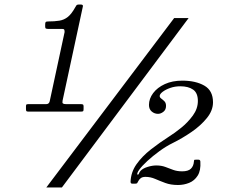

<svg xmlns="http://www.w3.org/2000/svg" viewBox="-20 -805 1040 850"><path d="M95 -322.5V-335Q95 -341.5 97.8 -342.8Q100.5 -344 107 -344H184.5Q197 -344 200 -356.5L266 -663Q266 -671 264.2 -674Q262.5 -677 254.5 -677H193.5Q187 -677 183.5 -678.5Q180 -680 180 -687V-696Q180 -704.5 182.2 -707.2Q184.5 -710 193 -710Q222 -710 243 -713.5Q264 -717 280.5 -730.2Q297 -743.5 313 -772.5Q315.5 -777 318.2 -781Q321 -785 328.5 -785H337Q348.5 -785 347 -777L257 -359.5Q255 -349.5 258.8 -346.8Q262.5 -344 273 -344H337Q342.5 -344 346.2 -342.8Q350 -341.5 350 -335V-323Q350 -316 348.5 -313.5Q347 -311 340 -311H105Q98.5 -311 96.8 -313.2Q95 -315.5 95 -322.5ZM751 -725H815L254 25H185ZM867 -89.5Q869.5 -50 855.2 -27.5Q841 -5 817.5 4.5Q794 14 768 14Q736 14 711.8 5Q687.5 -4 666.8 -13Q646 -22 624 -22Q610.5 -22 603 -16.2Q595.5 -10.5 591 -1Q589.5 3 587.5 5.5Q585.5 8 579.5 8H565Q558 8 558 -0.5Q559.5 -42.5 584.2 -77.8Q609 -113 648 -143.5Q687 -174 730 -201.5Q752.5 -215.5 782 -239.2Q811.5 -263 833.8 -293.5Q856 -324 856 -358Q856 -393.5 835 -408.2Q814 -423 778 -423Q754.5 -423 733.8 -415.8Q713 -408.5 700 -398.5Q687 -388.5 687 -380Q687 -373.5 694 -368.5Q701 -363.5 708 -356.5Q715 -349.5 715 -336Q715 -319 703.2 -310Q691.5 -301 679.5 -301Q664 -301 651.8 -311.2Q639.5 -321.5 639.5 -340.5Q639.5 -368 658 -392.8Q676.5 -417.5 709.8 -432.8Q743 -448 787 -448Q846 -448 884.5 -426Q923 -404 923 -352Q923 -316 896.2 -282.8Q869.5 -249.5 828.5 -221.2Q787.5 -193 745 -172Q715.5 -157.5 686 -136Q656.5 -114.5 632.5 -92.5Q608.5 -70.5 596 -53Q590.5 -45.5 588.2 -38.8Q586 -32 590 -32Q594 -32 595.5 -37.5Q597 -43 603 -49.5Q613.5 -60 633.8 -66.2Q654 -72.5 672 -72.5Q694.5 -72.5 711.8 -66Q729 -59.5 746.5 -53Q764 -46.5 786.5 -46.5Q813 -46.5 825 -58Q837 -69.5 838.5 -90Q839 -95.5 840 -96.8Q841 -98 847 -98H859Q866.5 -98 867 -89.5Z"/></svg>

Font: Besley*
Style: Italic
Weight: 400
Italic angle: -13°
Designer: Owen Earl
Foundry: indestructible type*
Version: Version 2.000; ttfautohint (v1.8.3)